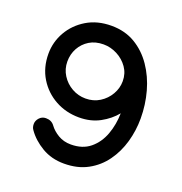

<svg xmlns="http://www.w3.org/2000/svg" viewBox="-126 -785 870 918"><g transform="rotate(20 309.0 -326.5)"><path d="M48.8 -446.8Q48.8 -506.8 78.6 -558.8Q108.4 -610.8 162.1 -643.1Q215.8 -675.3 287.6 -675.3Q356 -675.3 408.2 -644.3Q460.4 -613.3 496.6 -560.5Q532.7 -507.8 551 -441.9Q569.3 -376 569.3 -305.7Q569.3 -244.1 552.7 -185.8Q536.1 -127.4 502.4 -80.6Q468.8 -33.7 417.7 -5.9Q366.7 22 297.4 22Q233.9 22 184.6 -7.3Q135.3 -36.6 106.4 -78.1Q97.7 -89.4 97.7 -106.9Q97.7 -124 110.8 -138.4Q124 -152.8 143.6 -152.8Q172.4 -152.8 187.5 -131.8Q204.1 -108.9 232.4 -92Q260.7 -75.2 297.4 -75.2Q356.9 -75.2 395 -106.7Q433.1 -138.2 451.7 -188.7Q470.2 -239.3 471.2 -296.9Q440.9 -259.8 395 -234.9Q349.1 -210 289.6 -210Q223.6 -210 168.9 -240Q114.3 -270 81.5 -323.5Q48.8 -377 48.8 -446.8ZM282.2 -578.6Q240.7 -578.6 210.4 -560.1Q180.2 -541.5 163.3 -510.7Q146.5 -480 146.5 -442.9Q146.5 -404.8 166.3 -373.5Q186 -342.3 218.3 -324Q250.5 -305.7 288.1 -305.7Q328.1 -305.7 359.6 -325.4Q391.1 -345.2 409.4 -377Q427.7 -408.7 427.7 -444.3Q427.7 -483.4 406.5 -513.7Q385.3 -543.9 351.8 -561.3Q318.4 -578.6 282.2 -578.6Z"/></g></svg>

Font: Manjari
Style: Bold
Weight: 700
Designer: Santhosh Thottingal <santhosh.thottingal@gmail.com>
Version: Version 2.000